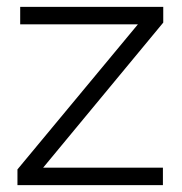

<svg xmlns="http://www.w3.org/2000/svg" viewBox="-20 -541 532 561"><path d="M31 -46 383 -470H39V-521H457V-475L106 -51H456V0H31Z"/></svg>

Font: Oxford Sans
Style: Regular
Weight: 400
Designer: Matt McInerney, Pablo Impallari, Rodrigo Fuenzalida
Foundry: Matt McInerney, Pablo Impallari, Rodrigo Fuenzalida
Version: Version 3.000g; ttfautohint (v1.5) -l 8 -r 28 -G 28 -x 14 -D